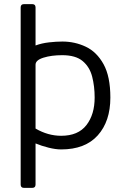

<svg xmlns="http://www.w3.org/2000/svg" viewBox="-20 -709 609 929"><path d="M152 184Q152 200 136 200H96Q80 200 80 184V-673Q80 -689 96 -689H136Q152 -689 152 -673V-489Q182 -500 217 -504Q252 -508 282 -508Q342 -508 395 -483Q448 -458 481 -398.5Q514 -339 514 -237Q514 -122 453 -54Q392 14 276 14Q249 14 215 5.5Q181 -3 152 -15ZM152 -87Q212 -52 276 -52Q358 -52 398 -103.5Q438 -155 438 -237Q438 -291 426 -338Q414 -385 380 -413.5Q346 -442 281 -442Q229 -442 190.5 -430Q152 -418 152 -396Z"/></svg>

Font: Pitagon Sans
Style: Regular
Weight: 400
Designer: Travis Tran
Foundry: Pitagon
Version: Version 1.001; ttfautohint (v1.8.4.7-5d5b);gftools[0.9.26]